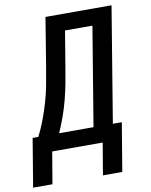

<svg xmlns="http://www.w3.org/2000/svg" viewBox="-133 -806 830 1056"><g transform="rotate(-10 282.5 -278.5)"><path d="M-35 178 10 -92H42Q64 -136 81 -181.5Q98 -227 111.5 -273.5Q125 -320 133.5 -366.5Q142 -413 150 -459L195 -735H564L458 -92H508L463 178H355L385 0H103L73 178ZM350 -92 441 -643H288L255 -444Q248 -400 239.5 -355.5Q231 -311 219.5 -266.5Q208 -222 192.5 -178.5Q177 -135 158 -92Z"/></g></svg>

Font: Iosevka Aile Semibold Oblique
Style: Regular
Weight: 600
Italic angle: -9°
Designer: Belleve Invis
Foundry: Belleve Invis
Version: Version 31.1.0; ttfautohint (v1.8.4)